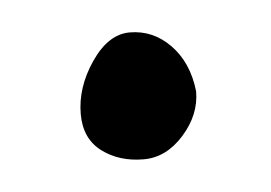

<svg xmlns="http://www.w3.org/2000/svg" viewBox="-26 -330 253 179"><g transform="rotate(-5 100.0 -240.5)"><path d="M100 -300Q80 -300 64 -276.5Q48 -253 48 -228Q48 -205 64 -193Q80 -181 103 -181Q124 -181 140.5 -199.5Q157 -218 157 -240Q154 -267 138 -283.5Q122 -300 100 -300Z"/></g></svg>

Font: Patrick Hand SC
Style: Regular
Weight: 400
Designer: Patrick Wagesreiter
Foundry: Patrick Wagesreiter
Version: Version 2.001; ttfautohint (v1.8.2)